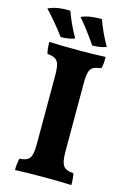

<svg xmlns="http://www.w3.org/2000/svg" viewBox="-142 -923 655 987"><g transform="rotate(15 186.0 -429.5)"><path d="M49 -617Q42 -639 42 -679Q93 -676 195 -676Q282 -676 342 -679Q342 -662 341 -646Q340 -630 335 -617Q307 -614 293 -606Q279 -598 273.5 -578Q268 -558 268 -517V-160Q268 -119 274 -98.5Q280 -78 294 -69.5Q308 -61 336 -59Q342 -38 342 3Q291 0 200 0Q104 0 42 3Q42 -33 49 -59Q77 -61 91 -69.5Q105 -78 110.5 -98.5Q116 -119 116 -160V-517Q116 -558 110.5 -577.5Q105 -597 91.5 -605.5Q78 -614 49 -617ZM-12 -842Q30 -864 105 -862Q128 -797 166 -730Q133 -718 92 -718Q39 -789 -12 -842ZM164 -844Q184 -854 213.5 -858.5Q243 -863 273 -862Q296 -797 334 -730Q301 -718 260 -718Q201 -803 164 -844Z"/></g></svg>

Font: Vollkorn SC
Style: Bold
Weight: 700
Designer: Friedrich Althausen
Foundry: Friedrich Althausen
Version: Version 4.015